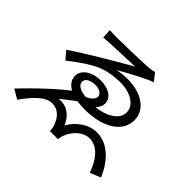

<svg xmlns="http://www.w3.org/2000/svg" viewBox="-173 -1035 1346 1346"><g transform="rotate(45 500.0 -362.5)"><path d="M242.7 -757.7 245.9 -688.1C311.2 -694.5 510.1 -700.1 548.1 -701.5C434.3 -637 226.8 -515 123.6 -444.2L172.8 -385.7C252.9 -449.1 318.3 -492.6 374 -517C426 -540.4 498.3 -551 554.5 -551C651.4 -551 734.1 -505.1 734.1 -432.2C734.1 -352.7 630 -302.9 514.6 -302.9C398.8 -302.9 360.3 -329.3 360.3 -365.1C360.3 -398.6 403.6 -414.1 439.3 -414.1C481.3 -414.1 514.4 -397.8 514.4 -368.6C514.4 -341 481.7 -314.8 432.8 -296.9C425.8 -295.9 396.4 -296.3 390.1 -295.3C301.7 -235 155.5 -97.9 58.6 6.1L127.7 47C185.6 -31.9 248.9 -109.3 319.4 -109.3C375.7 -109.3 417.7 -72.9 439.6 -2.6C443.6 10.3 445.2 25.8 446.6 39.9L526.1 40.3C526.7 28.7 530.3 10.5 534.9 -1.7C560.8 -70.8 618.6 -120.8 678.6 -120.8C749.7 -120.8 809.4 -64.3 850.4 49L929.8 17.3C878.8 -100.7 795.9 -186.6 684.9 -186.6C605.4 -186.6 530.9 -133.2 490.1 -60.5C460.1 -130.6 404.3 -172.7 329.3 -162.6C368.2 -194.8 436.1 -247.8 475.2 -271C480.2 -272.4 499.5 -272.6 504.8 -274C550.8 -296.1 583.6 -328.9 583.6 -369.3C583.6 -425.7 528.4 -463.4 444.8 -463.4C371.3 -463.4 296.2 -423.7 296.2 -359.3C296.2 -284.6 376.6 -239.1 514 -239.1C670.8 -239.1 811.5 -303 811.5 -433.6C811.5 -538.3 707.3 -602.3 578.9 -603.5C545.8 -603.5 508.5 -599.8 473.1 -592.3C549.1 -636.3 669.9 -701 719.2 -717.2L673.7 -774.2C662.6 -770.2 634.7 -765.1 606.7 -763.3C558.5 -759.7 337.9 -754.7 311 -754.7C288.8 -754.7 259.3 -756.7 242.7 -757.7Z"/></g></svg>

Font: Source Han Sans JP VF
Style: Regular
Weight: 250
Designer: Ryoko NISHIZUKA 西塚涼子 (kana, bopomofo & ideographs); Paul D. Hunt (Latin, Greek & Cyrillic); Sandoll Communications 산돌커뮤니
Foundry: Adobe
Version: Version 2.004;hotconv 1.0.118;makeotfexe 2.5.65603